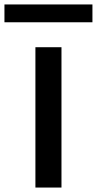

<svg xmlns="http://www.w3.org/2000/svg" viewBox="-69 -842 435 862"><path d="M346 -742H-49V-822H346ZM207 0H90V-630H207Z"/></svg>

Font: Sinkin Sans 500 Medium
Style: 500 Medium
Weight: 500
Designer: Keith Bates
Foundry: K-Type
Version: Sinkin Sans (version 1.0)  by Keith Bates   •   © 2014   www